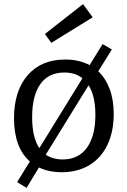

<svg xmlns="http://www.w3.org/2000/svg" viewBox="-20 -827 618 932"><path d="M457 -481Q493 -447 512.5 -394.5Q532 -342 532 -274Q532 -188 501.5 -124Q471 -60 414 -25.5Q357 9 279 9Q218 9 169 -14L109 85L63 57L125 -43Q48 -111 48 -253Q48 -385 114 -461.5Q180 -538 296 -538Q364 -538 415 -511L478 -613L523 -587ZM136 -258Q136 -160 171 -108L380 -447Q346 -475 292 -475Q216 -475 176 -419Q136 -363 136 -258ZM443 -269Q443 -362 410 -413L202 -76Q237 -53 284 -53Q361 -53 402 -110Q443 -167 443 -269ZM430 -743 229 -619 198 -662 383 -807Z"/></svg>

Font: Bitter Pro
Style: Regular
Weight: 400
Designer: Sol Matas, and Bitter project Authors
Foundry: Sol Matas
Version: Version 1.010